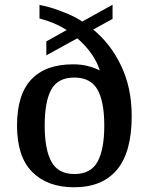

<svg xmlns="http://www.w3.org/2000/svg" viewBox="-20 -782 629 812"><path d="M293 10Q181 10 116.5 -54.5Q52 -119 52 -251Q52 -382 112.5 -446Q173 -510 289 -510Q322 -510 350.5 -503Q379 -496 402 -484Q392 -517 368.5 -552Q345 -587 307 -620L176 -548V-607L262 -655Q237 -671 209 -683Q181 -695 147 -704V-761Q176 -756 208 -745.5Q240 -735 271 -721.5Q302 -708 328 -691L456 -762V-702L374 -657Q447 -598 492 -504.5Q537 -411 537 -291Q537 -139 475 -64.5Q413 10 293 10ZM295 -46Q364 -46 392.5 -98Q421 -150 421 -251Q421 -353 392 -403.5Q363 -454 294 -454Q225 -454 197 -403.5Q169 -353 169 -251Q169 -150 197.5 -98Q226 -46 295 -46Z"/></svg>

Font: Noto Serif Khojki Medium
Style: Regular
Weight: 500
Version: Version 2.003